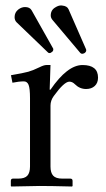

<svg xmlns="http://www.w3.org/2000/svg" viewBox="-20 -679 387 700"><path d="M46.9 -644.5Q58.6 -653.3 71.3 -653.3Q88.4 -653.3 95.2 -641.6L173.3 -502.9Q174.3 -502 174.3 -499Q174.3 -492.2 168.9 -489.3Q165 -485.4 160.6 -485.4Q156.7 -485.4 154.3 -488.3L40.5 -597.7Q33.2 -605 33.2 -616.7Q33.2 -633.8 46.9 -644.5ZM182.1 -652.3Q192.9 -659.2 203.1 -659.2Q206.1 -659.2 207 -658.7Q224.6 -657.2 230 -645L293.9 -499Q294.4 -498 294.4 -495.6Q294.4 -489.7 288.1 -485.4Q283.2 -482.9 279.8 -482.9Q275.9 -482.9 272.9 -485.8L170.9 -606.9Q165 -614.3 165 -622.6Q165 -642.6 182.1 -652.3ZM89.4 -71.8V-320.8Q89.4 -356.9 84.2 -369.6Q79.1 -382.3 66.9 -382.3Q49.3 -382.3 25.4 -377.4L20 -404.8Q65.9 -412.6 83.3 -417.5Q100.6 -422.4 123.5 -433.6Q140.1 -441.9 148.9 -441.9H164.1L161.1 -352.1H164.1Q225.6 -441.9 280.8 -441.9Q337.4 -441.9 337.4 -396Q337.4 -376.5 325.4 -365.5Q313.5 -354.5 293.9 -354.5Q270.5 -354.5 252.9 -372.1Q243.7 -381.3 232.9 -381.3Q213.9 -381.3 175.8 -328.6Q164.1 -312.5 164.1 -293.9V-71.8Q164.1 -49.3 173.8 -38.6Q183.6 -27.8 207 -27.8H236.3Q244.6 -27.8 244.6 -19.5V-1L242.7 1Q164.1 -1 125 -1L21.5 1L19.5 -1V-19.5Q19.5 -27.8 27.3 -27.8H46.4Q70.3 -27.8 79.8 -38.6Q89.4 -49.3 89.4 -71.8Z"/></svg>

Font: Libertinage
Style: b
Weight: 400
Designer: OSP
Foundry: OSP
Version: Version 1.0; 2008; OFL relea